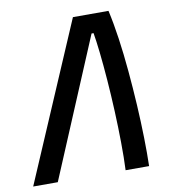

<svg xmlns="http://www.w3.org/2000/svg" viewBox="-87 -763 752 833"><g transform="rotate(-10 289.0 -347.0)"><path d="M-7.8 0 289.6 -693.8H446.3Q459 -637.7 469 -567.9Q479 -498 485.8 -421.9Q492.7 -345.7 497.1 -269.8Q501.5 -193.8 502.9 -124.5Q504.4 -55.2 502.9 0H399.4Q401.9 -54.2 401.1 -121.6Q400.4 -189 397.2 -260.3Q394 -331.5 388.9 -398.9Q383.8 -466.3 377.7 -521.2Q371.6 -576.2 365.7 -609.9H356.9L100.6 0Z"/></g></svg>

Font: Cascadia Code NF
Style: Italic
Weight: 400
Italic angle: -10°
Monospace: yes
Designer: Aaron Bell
Foundry: Saja Typeworks
Version: Version 2404.023; ttfautohint (v1.8.4)